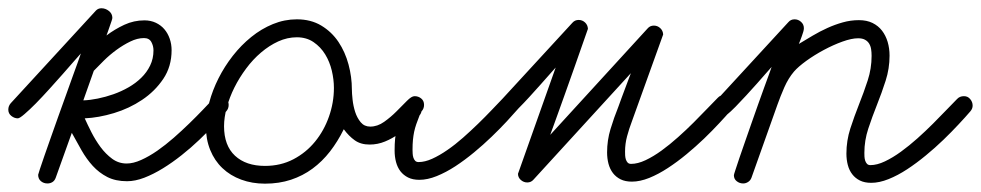

<svg xmlns="http://www.w3.org/2000/svg" viewBox="-67 -436 2375 465"><path d="M-23.9 -149.4Q-32.2 -149.4 -39.6 -155.3Q-46.9 -161.1 -46.9 -170.4Q-46.9 -179.2 -41 -186L165.5 -410.6Q170.9 -416 178.7 -416Q188.5 -416 196.8 -409.4Q205.1 -402.8 205.1 -392.6Q205.1 -390.6 203.1 -384.8Q201.2 -378.9 198.7 -372.1Q196.3 -365.2 194.1 -358.9Q191.9 -352.5 190.9 -350.1Q210.9 -365.2 234.1 -376Q257.3 -386.7 282.7 -386.7Q297.9 -386.7 310.3 -380.9Q322.8 -375 331.1 -365.2Q339.4 -355.5 344 -342.3Q348.6 -329.1 348.6 -314.5Q348.6 -274.9 328.4 -244.9Q308.1 -214.8 277.1 -194.1Q246.1 -173.3 209 -162.1Q171.9 -150.9 138.2 -149.4Q145 -134.3 154.5 -115.5Q164.1 -96.7 176.5 -79.8Q189 -63 204.6 -51.5Q220.2 -40 239.7 -40Q255.9 -40 274.9 -48.6Q293.9 -57.1 314 -71Q334 -85 353.8 -102.3Q373.5 -119.6 391.4 -137Q409.2 -154.3 424.1 -169.9Q439 -185.5 449.2 -196.3Q455.1 -203.1 463.9 -203.1Q472.7 -203.1 479.7 -197.5Q486.8 -191.9 486.8 -182.1Q486.8 -172.9 481 -166.5Q469.2 -152.3 452.4 -134.3Q435.5 -116.2 415.5 -97.2Q395.5 -78.1 373 -60.3Q350.6 -42.5 327.6 -28.3Q304.7 -14.2 282.5 -5.6Q260.3 2.9 240.7 2.9Q212.9 2.9 192.9 -7.3Q172.9 -17.6 157.7 -34.2Q142.6 -50.8 130.6 -71.8Q118.7 -92.8 106.9 -114.3L67.9 -5.4Q65.4 1.5 60.1 4.9Q54.7 8.3 47.9 8.3Q38.6 8.3 32 2.7Q25.4 -2.9 25.4 -12.7Q25.4 -13.7 29.5 -26.1Q33.7 -38.6 40.3 -57.9Q46.9 -77.1 55.7 -101.8Q64.5 -126.5 73.7 -152.6Q83 -178.7 92.3 -204.3Q101.6 -230 109.1 -251.2Q116.7 -272.5 122.1 -287.1Q127.4 -301.8 128.9 -306.6Q124 -301.3 112.1 -287.6Q100.1 -273.9 84.7 -256.3Q69.3 -238.8 52.2 -220Q35.2 -201.2 19.8 -185.5Q4.4 -169.9 -7.6 -159.7Q-19.5 -149.4 -23.9 -149.4ZM160.2 -264.6 134.8 -192.9Q150.9 -193.4 169.9 -197.3Q189 -201.2 207.8 -207.8Q226.6 -214.4 244.1 -224.4Q261.7 -234.4 275.1 -247.6Q288.6 -260.7 296.6 -277.3Q304.7 -293.9 304.7 -314Q304.7 -324.7 299.6 -334.2Q294.4 -343.8 281.7 -343.8Q265.6 -343.8 248.5 -335.4Q231.4 -327.1 215.1 -315.2Q198.7 -303.2 184.6 -289.3Q170.4 -275.4 160.2 -264.6Z M651.9 -389.2Q686 -389.2 711.2 -374Q736.3 -358.9 752.7 -334.5Q769 -310.1 777.1 -279.8Q785.2 -249.5 785.2 -219.7Q785.2 -210 786.9 -194.6Q788.6 -179.2 793.2 -164.8Q797.9 -150.4 806.6 -139.9Q815.4 -129.4 829.6 -129.4Q847.2 -129.4 863.3 -140.9Q879.4 -152.3 893.3 -166.3Q907.2 -180.2 918.5 -191.7Q929.7 -203.1 937 -203.1Q946.3 -203.1 953.1 -197.5Q960 -191.9 960 -182.1Q960 -172.9 954.1 -166.5Q942.4 -152.3 928.7 -137.9Q915 -123.5 899.2 -112.1Q883.3 -100.6 865.5 -93.3Q847.7 -85.9 828.1 -85.9Q806.6 -85.9 792.2 -96.2Q777.8 -106.4 765.6 -123Q751 -93.3 732.2 -69.1Q713.4 -44.9 689.9 -27.6Q666.5 -10.3 637.7 -0.7Q608.9 8.8 574.7 8.8Q543.5 8.8 517.1 -1Q490.7 -10.7 471.7 -28.8Q452.6 -46.9 442.1 -72.8Q431.6 -98.6 431.6 -130.4Q431.6 -157.7 439.7 -187.7Q447.8 -217.8 462.2 -246.3Q476.6 -274.9 496.8 -300.8Q517.1 -326.7 541.5 -346.4Q565.9 -366.2 594 -377.7Q622.1 -389.2 651.9 -389.2ZM741.7 -223.1Q741.7 -243.2 736.6 -264.9Q731.4 -286.6 720.5 -304.4Q709.5 -322.3 692.4 -334Q675.3 -345.7 651.9 -345.7Q628.9 -345.7 606.9 -335.7Q585 -325.7 565.2 -308.8Q545.4 -292 529.1 -270Q512.7 -248 500.7 -224.1Q488.8 -200.2 482.2 -175.8Q475.6 -151.4 475.6 -130.4Q475.6 -83.5 502.2 -58.8Q528.8 -34.2 574.7 -34.2Q612.8 -34.2 643.6 -50.3Q674.3 -66.4 696 -93Q717.8 -119.6 729.7 -153.6Q741.7 -187.5 741.7 -223.1Z M1463.4 -142.1Q1456.5 -124 1451.7 -106Q1446.8 -87.9 1446.8 -68.8Q1446.8 -64.9 1447 -59.8Q1447.3 -54.7 1448.7 -50Q1450.2 -45.4 1453.1 -42.2Q1456.1 -39.1 1461.4 -39.1Q1477.5 -39.1 1496.6 -48.1Q1515.6 -57.1 1535.4 -71.5Q1555.2 -85.9 1575.2 -103.8Q1595.2 -121.6 1613 -139.4Q1630.9 -157.2 1646 -173.1Q1661.1 -189 1671.4 -199.2Q1677.7 -206.1 1688 -206.1Q1697.3 -206.1 1703.1 -199Q1709 -191.9 1709 -183.1Q1709 -175.8 1703.6 -169.4Q1691.9 -155.8 1675 -137.7Q1658.2 -119.6 1638.2 -100.3Q1618.2 -81.1 1595.7 -62.5Q1573.2 -43.9 1550.5 -29.1Q1527.8 -14.2 1505.4 -5.1Q1482.9 3.9 1463.4 3.9Q1447.3 3.9 1436 -1.7Q1424.8 -7.3 1417.5 -16.8Q1410.2 -26.4 1406.7 -39.3Q1403.3 -52.2 1403.3 -66.9Q1403.3 -96.2 1411.6 -123.5Q1419.9 -150.9 1430.7 -177.7Q1434.1 -187.5 1438.5 -199.2Q1442.9 -210.9 1447 -221.9Q1451.2 -232.9 1454.8 -242.7Q1458.5 -252.4 1460.9 -258.8L1225.1 -1Q1219.2 5.9 1210 5.9Q1201.2 5.9 1194.3 -0.2Q1187.5 -6.3 1187.5 -15.1L1278.8 -272.5Q1274.4 -267.6 1264.4 -256.3Q1254.4 -245.1 1241.7 -230.7Q1229 -216.3 1215.1 -201.2Q1201.2 -186 1189 -173.8Q1177.2 -160.2 1160.4 -142.1Q1143.6 -124 1123.5 -104.7Q1103.5 -85.4 1081.1 -66.9Q1058.6 -48.3 1035.9 -33.4Q1013.2 -18.6 990.7 -9.5Q968.3 -0.5 948.7 -0.5Q932.6 -0.5 921.4 -6.1Q910.2 -11.7 902.8 -21.2Q895.5 -30.8 892.1 -43.7Q888.7 -56.6 888.7 -71.3Q888.7 -87.9 889.9 -99.6Q891.1 -111.3 893.6 -122.1Q896 -132.8 900.4 -144Q904.8 -155.3 910.6 -170.4H911.6Q912.1 -178.2 918.5 -184.1Q924.8 -189.9 933.1 -189.9Q941.4 -189.9 947.8 -184.1Q954.1 -178.2 954.1 -169.9Q954.1 -162.6 949.2 -156.7Q944.3 -144.5 941.2 -135.3Q938 -126 936 -116.7Q934.1 -107.4 933.1 -97.2Q932.1 -86.9 932.1 -73.2Q932.1 -69.3 932.4 -64.2Q932.6 -59.1 934.1 -54.4Q935.5 -49.8 938.5 -46.6Q941.4 -43.5 946.8 -43.5Q961.9 -43.5 979.7 -51.5Q997.6 -59.6 1016.6 -72.8Q1035.6 -85.9 1054.4 -102.5Q1073.2 -119.1 1090.8 -136.2Q1108.4 -153.3 1123.5 -169.2Q1138.7 -185.1 1149.9 -196.8L1319.3 -380.9Q1325.2 -387.7 1334.5 -387.7Q1343.3 -387.7 1349.9 -381.6Q1356.4 -375.5 1356.9 -366.2Q1338.4 -313 1324.7 -274.4Q1311 -235.8 1301.3 -208.5Q1291.5 -181.2 1285.2 -163.6Q1278.8 -146 1274.9 -135Q1271 -124 1268.8 -118.4Q1266.6 -112.8 1265.6 -109.4L1501.5 -367.2Q1507.3 -374 1516.6 -374Q1525.4 -374 1532 -367.9Q1538.6 -361.8 1539.1 -352.5Z M1678.7 -149.4Q1670.4 -149.4 1663.1 -155.3Q1655.8 -161.1 1655.8 -170.4Q1655.8 -179.2 1661.6 -186L1842.3 -382.3Q1848.1 -389.2 1857.4 -389.2Q1866.2 -389.2 1873 -383.1Q1879.9 -377 1879.9 -367.7Q1879.9 -363.8 1878.4 -358.9Q1877 -354 1875 -348.6Q1873 -343.3 1871.1 -338.1Q1869.1 -333 1867.7 -329.6Q1883.8 -339.4 1901.1 -349.6Q1918.5 -359.9 1936.8 -368.2Q1955.1 -376.5 1974.1 -381.8Q1993.2 -387.2 2013.2 -387.2Q2032.2 -387.2 2046.1 -380.4Q2060.1 -373.5 2069.1 -361.8Q2078.1 -350.1 2082.8 -334.5Q2087.4 -318.8 2087.4 -301.3Q2087.4 -270 2077.9 -240.5Q2068.4 -210.9 2056.9 -182.1Q2045.4 -153.3 2035.9 -124.5Q2026.4 -95.7 2026.4 -65.9Q2026.4 -62 2026.6 -56.9Q2026.9 -51.8 2028.3 -47.1Q2029.8 -42.5 2032.7 -39.3Q2035.6 -36.1 2041 -36.1Q2057.1 -36.1 2076.2 -45.2Q2095.2 -54.2 2115 -68.6Q2134.8 -83 2154.8 -100.8Q2174.8 -118.7 2192.6 -136.5Q2210.4 -154.3 2225.6 -170.2Q2240.7 -186 2251 -196.3Q2257.3 -203.1 2267.6 -203.1Q2276.9 -203.1 2282.7 -196Q2288.6 -189 2288.6 -180.2Q2288.6 -172.9 2283.2 -166.5Q2271.5 -152.8 2254.6 -134.8Q2237.8 -116.7 2217.8 -97.4Q2197.8 -78.1 2175.3 -59.6Q2152.8 -41 2130.1 -26.1Q2107.4 -11.2 2085 -2.2Q2062.5 6.8 2043 6.8Q2026.9 6.8 2015.6 1.2Q2004.4 -4.4 1997.1 -13.9Q1989.7 -23.4 1986.3 -36.4Q1982.9 -49.3 1982.9 -64Q1982.9 -95.2 1992.4 -124.8Q2002 -154.3 2013.4 -183.1Q2024.9 -211.9 2034.4 -241Q2043.9 -270 2043.9 -300.8Q2043.9 -309.6 2042.7 -317.1Q2041.5 -324.7 2037.8 -330.6Q2034.2 -336.4 2027.8 -339.8Q2021.5 -343.3 2011.2 -343.3Q1995.6 -343.3 1973.1 -335.2Q1950.7 -327.1 1928 -314.9Q1905.3 -302.7 1885.7 -288.6Q1866.2 -274.4 1856 -262.7Q1842.3 -246.6 1832.5 -224.4Q1822.8 -202.1 1815.9 -182.6L1752.9 -5.4Q1750.5 1 1744.9 4.6Q1739.3 8.3 1732.9 8.3Q1724.1 8.3 1717.3 2.9Q1710.4 -2.4 1710.4 -11.7Q1710.4 -13.2 1714.1 -24.4Q1717.8 -35.6 1723.6 -53Q1729.5 -70.3 1737.1 -92Q1744.6 -113.8 1752.7 -136.7Q1760.7 -159.7 1768.8 -182.4Q1776.9 -205.1 1783.7 -223.9Q1790.5 -242.7 1795.4 -255.9Q1800.3 -269 1801.8 -273.9Q1797.4 -269 1787.8 -258.1Q1778.3 -247.1 1766.1 -233.4Q1753.9 -219.7 1740.2 -204.8Q1726.6 -189.9 1714.4 -177.5Q1702.1 -165 1692.4 -157.2Q1682.6 -149.4 1678.7 -149.4Z"/></svg>

Font: Helvetia Verbundene
Style: Regular
Weight: 400
Designer: Peter Wiegel, original typeface by Carl Albert Fahrenwaldt 1901
Foundry: Peter Wiegel
Version: Version 2.000